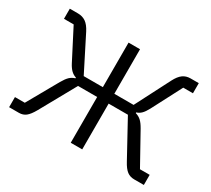

<svg xmlns="http://www.w3.org/2000/svg" viewBox="-140 -975 1336 1217"><g transform="rotate(30 528.0 -366.5)"><path d="M35 0V-74H107L234 -299Q253 -332 269 -347Q285 -362 308 -369V-374Q288 -380 271.5 -395.5Q255 -411 240 -440L127 -659H56V-733H116Q149 -733 173.5 -716Q198 -699 218 -660L346 -407H486V-733H570V-407H711L841 -660Q861 -699 884.5 -716Q908 -733 940 -733H1000V-659H929L815 -440Q799 -410 784 -395Q769 -380 749 -374V-369Q773 -362 790 -346.5Q807 -331 825 -299L950 -74H1021V0H950Q920 0 898 -16.5Q876 -33 854 -74L711 -335H570V0H486V-335H346L201 -74Q178 -33 157 -16.5Q136 0 107 0Z"/></g></svg>

Font: PlemolJP
Style: Regular
Weight: 400
Monospace: yes
Version: v2.0.4; ttfautohint (v1.8.4.7-5d5b-dirty) -l 6 -r 45 -G 200 